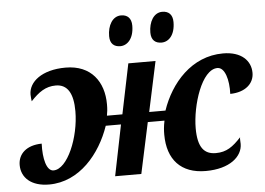

<svg xmlns="http://www.w3.org/2000/svg" viewBox="-54 -843 1281 928"><g transform="rotate(-5 587.0 -379.5)"><path d="M749 -624C784 -624 815 -655 815 -718C815 -755 795 -772 765 -772C723 -772 699 -728 699 -677C699 -640 719 -624 749 -624ZM549 -624C583 -624 615 -655 615 -718C615 -755 595 -772 565 -772C523 -772 499 -728 499 -677C499 -640 519 -624 549 -624ZM908 13C1025 13 1087 -42 1087 -103C1087 -116 1085 -128 1087 -135C1047 -92 1016 -69 964 -69C908 -69 877 -103 877 -197C877 -307 930 -478 1007 -478C1043 -478 1061 -416 1058 -348C1131 -349 1174 -388 1174 -440C1174 -499 1129 -546 1040 -546C887 -546 783 -425 739 -295H660L712 -538H580L530 -295H455C458 -313 460 -323 460 -350C460 -459 400 -544 276 -544C160 -544 96 -490 96 -429C96 -416 98 -404 99 -396C138 -438 172 -462 221 -462C279 -462 305 -415 305 -330C305 -204 243 -54 175 -54C141 -54 126 -115 129 -188C55 -187 14 -148 14 -94C14 -33 61 12 148 12C296 12 400 -115 445 -247H519L469 0H596L649 -247H730C724 -219 723 -198 723 -180C723 -58 788 13 908 13Z"/></g></svg>

Font: Noto Serif SemiCondensed Extra
Style: Italic
Weight: 800
Width: 4
Italic angle: -12°
Designer: Monotype Design Team
Foundry: Monotype Imaging Inc.
Version: Version 1.901